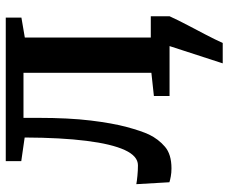

<svg xmlns="http://www.w3.org/2000/svg" viewBox="-82 -512 774 650"><g transform="rotate(-90 305.0 -187.0)"><path d="M415.5 180 474 0 459.5 -63.5H575V0Q561.5 29.5 544.8 61.2Q528 93 512 123.8Q496 154.5 484.5 180ZM60 6.5Q45 6.5 32.8 4.2Q20.5 2 13 -0.5L6.5 -112.5Q17 -110.5 34.8 -108.8Q52.5 -107 70.5 -107Q101.5 -107 122 -151.5Q142.5 -196 153.2 -281.5Q164 -367 164.5 -490.5L84.5 -502V-554.5H570.5V-501.5L503 -490V-61.5L572.5 -53V0H305V-53L383.5 -61.5V-494.5H231V-445.5Q231 -341 222 -267Q213 -193 200 -144.8Q187 -96.5 174.5 -69.5Q159 -37.5 133.2 -15.5Q107.5 6.5 60 6.5Z"/></g></svg>

Font: Merriweather 20pt SemiBold
Style: Regular
Weight: 600
Version: Version 2.100